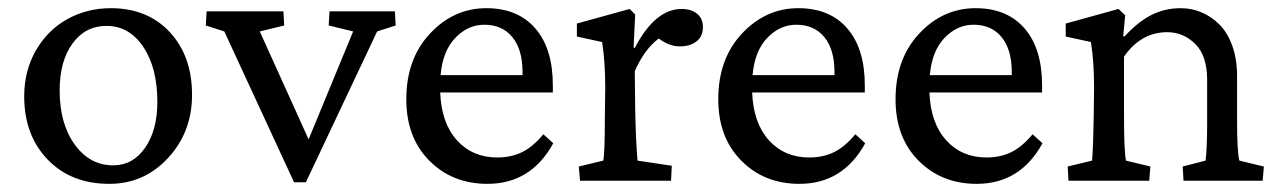

<svg xmlns="http://www.w3.org/2000/svg" viewBox="-20 -448 3176 476"><path d="M251 7.8Q156.2 7.8 98.1 -52.5Q40 -112.8 40 -209Q40 -272.9 69.3 -323.5Q98.6 -374 147.5 -400.9Q196.3 -427.7 254.9 -427.7Q345.7 -427.7 400.9 -368.4Q456.1 -309.1 456.1 -212.9Q456.1 -120.6 396.7 -56.4Q337.4 7.8 251 7.8ZM260.7 -38.1Q309.6 -38.1 339.8 -81.8Q370.1 -125.5 370.1 -195.3Q370.1 -279.8 335.2 -331.8Q300.3 -383.8 244.1 -383.8Q191.4 -383.8 159.7 -340.1Q127.9 -296.4 127.9 -223.6Q127.9 -141.1 165.3 -89.6Q202.6 -38.1 260.7 -38.1Z M709 3.9 536.1 -370.1 490.2 -384.8 492.2 -419.9H682.6L684.6 -384.8L624 -370.1L745.1 -102.5L855.5 -370.1L794.9 -384.8L796.9 -419.9H959L960.9 -384.8L915 -370.1L738.3 3.9Z M1188.5 7.8Q1101.6 7.8 1044.4 -49.6Q987.3 -106.9 987.3 -202.1Q987.3 -302.7 1046.9 -365.7Q1106.4 -428.7 1188.5 -427.7Q1265.1 -426.8 1307.9 -376.7Q1350.6 -326.7 1350.6 -236.3V-218.8H1071.3Q1074.2 -143.1 1112.8 -100.3Q1151.4 -57.6 1212.9 -57.6Q1247.6 -57.6 1274.7 -71Q1301.8 -84.5 1327.1 -115.2L1351.6 -92.8Q1296.4 7.8 1188.5 7.8ZM1180.7 -386.7Q1140.1 -386.7 1108.9 -354.2Q1077.6 -321.8 1072.3 -261.7H1275.4V-269.5Q1275.4 -325.2 1250.2 -356Q1225.1 -386.7 1180.7 -386.7Z M1418 0 1415 -35.2 1475.6 -49.8Q1479.5 -69.3 1479.5 -154.3L1480.5 -230.5Q1480.5 -294.9 1472.7 -343.8L1410.2 -357.4V-389.6L1541 -425.8L1554.7 -412.1L1550.8 -330.1L1553.7 -329.1Q1604 -425.8 1669.9 -425.8Q1693.4 -425.8 1708 -414.1Q1722.7 -402.3 1722.7 -380.9Q1722.7 -357.9 1706.8 -345.5Q1690.9 -333 1666 -333Q1638.7 -333 1613.3 -352.5Q1577.6 -326.2 1553.7 -271.5L1554.7 -180.7Q1556.2 -98.6 1560.5 -49.8L1645.5 -37.1L1643.6 0Z M1961.9 7.8Q1875 7.8 1817.9 -49.6Q1760.7 -106.9 1760.7 -202.1Q1760.7 -302.7 1820.3 -365.7Q1879.9 -428.7 1961.9 -427.7Q2038.6 -426.8 2081.3 -376.7Q2124 -326.7 2124 -236.3V-218.8H1844.7Q1847.7 -143.1 1886.2 -100.3Q1924.8 -57.6 1986.3 -57.6Q2021 -57.6 2048.1 -71Q2075.2 -84.5 2100.6 -115.2L2125 -92.8Q2069.8 7.8 1961.9 7.8ZM1954.1 -386.7Q1913.6 -386.7 1882.3 -354.2Q1851.1 -321.8 1845.7 -261.7H2048.8V-269.5Q2048.8 -325.2 2023.7 -356Q1998.5 -386.7 1954.1 -386.7Z M2401.4 7.8Q2314.5 7.8 2257.3 -49.6Q2200.2 -106.9 2200.2 -202.1Q2200.2 -302.7 2259.8 -365.7Q2319.3 -428.7 2401.4 -427.7Q2478 -426.8 2520.8 -376.7Q2563.5 -326.7 2563.5 -236.3V-218.8H2284.2Q2287.1 -143.1 2325.7 -100.3Q2364.3 -57.6 2425.8 -57.6Q2460.4 -57.6 2487.5 -71Q2514.6 -84.5 2540 -115.2L2564.5 -92.8Q2509.3 7.8 2401.4 7.8ZM2393.6 -386.7Q2353 -386.7 2321.8 -354.2Q2290.5 -321.8 2285.2 -261.7H2488.3V-269.5Q2488.3 -325.2 2463.1 -356Q2438 -386.7 2393.6 -386.7Z M2628.9 0 2627 -35.2 2687.5 -49.8Q2690.4 -87.9 2691.4 -154.3L2692.4 -229.5Q2692.4 -294.9 2684.6 -343.8L2622.1 -357.4V-389.6L2752.9 -425.8L2769.5 -410.2L2764.6 -358.4L2767.6 -357.4Q2801.8 -394.5 2835 -411.1Q2868.2 -427.7 2907.2 -427.7Q2934.6 -427.7 2959.2 -417.2Q2983.9 -406.7 3003.7 -386.7Q3023.4 -366.7 3035.2 -334Q3046.9 -301.3 3046.9 -259.8V-151.4Q3046.9 -68.8 3052.7 -49.8L3113.3 -35.2L3110.4 0H2914.1L2912.1 -35.2L2968.8 -49.8Q2972.7 -79.1 2972.7 -144.5V-250Q2972.7 -310.1 2943.1 -339.1Q2913.6 -368.2 2874 -368.2Q2808.6 -368.2 2766.6 -307.6V-161.1Q2766.6 -72.8 2771.5 -49.8L2832 -35.2L2829.1 0Z"/></svg>

Font: Crimson Pro
Style: Regular
Weight: 400
Designer: Jacques Le Bailly
Foundry: Baron von Fonthausen
Version: Version 1.003